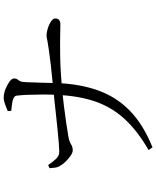

<svg xmlns="http://www.w3.org/2000/svg" viewBox="77 -874 846 1040"><g transform="rotate(-90 500.0 -354.0)"><path d="M207 28Q311 -32 375 -101.5Q439 -171 470 -260.5Q501 -350 506 -469Q508 -503 508 -544.5Q508 -586 506.5 -624.5Q505 -663 502 -686Q501 -698 487.5 -704Q474 -710 455.5 -712Q437 -714 420 -716L418 -735Q429 -740 452 -748.5Q475 -757 490 -757Q513 -757 537 -747.5Q561 -738 578 -725.5Q595 -713 595 -701Q595 -689 590 -683Q585 -677 580.5 -668.5Q576 -660 575 -639Q573 -599 572 -551.5Q571 -504 570 -466Q565 -343 530 -245Q495 -147 420.5 -74Q346 -1 222 49ZM206 -383Q193 -383 175 -395.5Q157 -408 141.5 -425Q126 -442 121 -453Q114 -463 112 -477.5Q110 -492 109 -509L126 -516Q141 -494 158.5 -474.5Q176 -455 200 -456Q214 -456 245 -458.5Q276 -461 315.5 -465Q355 -469 396.5 -473.5Q438 -478 475 -482Q512 -486 536 -488Q618 -496 669.5 -502Q721 -508 750.5 -512.5Q780 -517 794.5 -519.5Q809 -522 815 -523.5Q821 -525 826 -525Q837 -525 853 -521.5Q869 -518 884 -511.5Q899 -505 909.5 -496.5Q920 -488 920 -477Q920 -463 911 -456.5Q902 -450 889 -450Q871 -450 828.5 -451Q786 -452 714.5 -451Q643 -450 537 -441Q498 -437 448 -431Q398 -425 352 -418Q306 -411 277 -406Q252 -401 238 -392Q224 -383 206 -383Z"/></g></svg>

Font: Noto Serif KR
Style: Regular
Weight: 400
Designer: Ryoko NISHIZUKA  (kana & ideographs); Frank Grießhammer (Latin, Greek & Cyrillic); Wenlong ZHANG  (bopomofo); Sandoll Co
Foundry: Adobe
Version: Version 2.003-H1;hotconv 1.1.1;makeotfexe 2.6.0